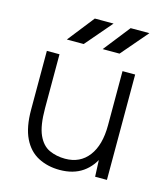

<svg xmlns="http://www.w3.org/2000/svg" viewBox="-107 -784 768 880"><g transform="rotate(15 277.0 -344.0)"><path d="M423 0 419 -92V-500H479V0ZM60 -244V-500H120V-244ZM120 -244Q120 -161 139.5 -118Q159 -75 193 -59.5Q227 -44 268 -44Q339 -44 379 -96.5Q419 -149 419 -243H456Q456 -163 433 -106Q410 -49 366 -18.5Q322 12 257 12Q200 12 155 -11.5Q110 -35 85 -86.5Q60 -138 60 -221V-244ZM305 -574 404 -700H493L385 -574ZM135 -574 234 -700H323L215 -574Z"/></g></svg>

Font: Figtree Light Light
Style: Regular
Weight: 300
Version: Version 2.001;gftools[0.9.30]